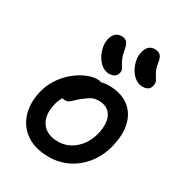

<svg xmlns="http://www.w3.org/2000/svg" viewBox="-191 -935 1002 1075"><g transform="rotate(30 310.0 -398.0)"><path d="M282 12Q196 12 140 -25Q84 -62 62 -125.5Q40 -189 56 -268Q67 -322 95 -365Q123 -408 159.5 -438.5Q196 -469 234 -485Q272 -501 303 -501Q316 -501 326.5 -497Q337 -493 343 -485Q349 -477 346 -463Q340 -437 326 -417Q312 -397 277 -384Q245 -370 221.5 -351Q198 -332 183 -307Q168 -282 162 -249Q147 -176 180.5 -132Q214 -88 284 -88Q348 -88 397 -133.5Q446 -179 461 -254Q474 -322 449.5 -361.5Q425 -401 369 -401Q340 -401 320 -389Q300 -377 275 -357Q257 -342 246 -331Q235 -320 225.5 -314Q216 -308 202 -308Q186 -308 176 -320.5Q166 -333 172 -360Q176 -384 196.5 -409.5Q217 -435 246 -456Q275 -477 308 -490Q341 -503 373 -503Q451 -503 499.5 -469Q548 -435 565.5 -375.5Q583 -316 567 -240Q553 -164 511.5 -107Q470 -50 411 -19Q352 12 282 12ZM540 -591Q516 -591 495 -605.5Q474 -620 459.5 -644Q445 -668 438.5 -696.5Q432 -725 438 -751Q443 -777 457.5 -792.5Q472 -808 497 -808Q519 -808 532.5 -796.5Q546 -785 551 -749Q555 -721 563 -704.5Q571 -688 579 -676Q587 -664 591 -653.5Q595 -643 592 -628Q588 -609 575 -600Q562 -591 540 -591ZM342 -560Q318 -560 297 -575Q276 -590 261.5 -614Q247 -638 240.5 -666.5Q234 -695 239 -722Q245 -747 259.5 -762.5Q274 -778 300 -778Q322 -778 334 -765.5Q346 -753 352 -717Q357 -688 364.5 -670.5Q372 -653 379.5 -641.5Q387 -630 392 -620Q397 -610 394 -597Q390 -578 377 -569Q364 -560 342 -560Z"/></g></svg>

Font: Shantell Sans Medium
Style: Italic
Weight: 500
Italic angle: -11°
Designer: Stephen Nixon, Anya Danilova, Shantell Martin
Foundry: Arrow Type
Version: Version 1.011;[c5ecc13dd]